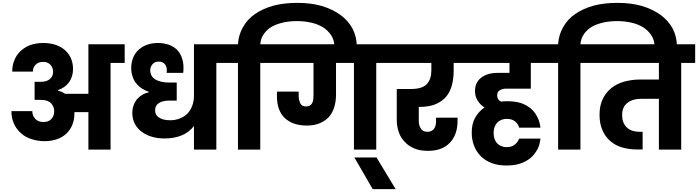

<svg xmlns="http://www.w3.org/2000/svg" viewBox="-20 -1051 4904 1349"><path d="M268.1 -476.1Q308.1 -476.1 331.1 -496.1Q353 -515.1 353 -545.9Q353 -577.1 333 -597.2Q314 -616.2 284.2 -616.2Q251.5 -616.2 231.9 -598.1Q210.9 -578.6 210.9 -547.9H65.9Q65.9 -594.2 82 -629.9Q95.7 -665.5 126 -693.8Q156.7 -721.2 193.8 -734.9Q237.3 -749 284.2 -749Q332 -749 371.1 -735.8Q410.6 -721.7 436 -699.2Q463.4 -674.8 478 -642.1Q493.2 -606.4 493.2 -566.9Q493.2 -513.2 465.8 -474.1Q436.5 -434.1 387.2 -418V-414.1Q416 -406.7 437 -392.1H601.1V-740.2H856V-608.9H756.8V0H601.1V-263.2H502.9V-253.9Q502.9 -210 487.8 -172.9Q473.6 -138.2 445.8 -111.8Q419.4 -86.9 380.9 -73.2Q339.4 -59.1 294.9 -59.1Q243.7 -59.1 199.2 -74.2Q154.3 -89.4 125 -117.2Q93.8 -145.5 77.1 -184.1Q60.1 -223.6 60.1 -270H207Q207 -238.3 228 -215.8Q248.5 -193.8 285.2 -193.8Q321.3 -193.8 340.8 -214.8Q360.8 -236.3 360.8 -270Q360.8 -301.8 338.9 -325.2Q316.4 -349.1 268.1 -349.1H223.1V-476.1Z M1135.7 -78.1Q1088.9 -78.1 1048.8 -89.8Q1011.2 -99.6 977.1 -124Q945.3 -147 927.7 -180.2Q909.7 -214.4 909.7 -258.8Q909.7 -289.1 920.9 -316.9Q930.7 -341.3 947.8 -359.9Q966.8 -378.9 985.8 -388.2Q1005.4 -398.4 1025.9 -402.8V-405.8Q1006.3 -412.1 981 -426.8Q957 -440.9 940.9 -460.9Q923.3 -479.5 913.1 -508.8Q901.9 -540 901.9 -573.2Q901.9 -611.3 916 -647Q929.7 -679.7 955.1 -702.1Q981.9 -726.1 1013.7 -736.8Q1049.3 -749 1088.9 -749Q1130.4 -749 1166 -736.8Q1201.7 -723.1 1222.7 -702.1Q1245.1 -679.7 1256.8 -647.9Q1269 -615.2 1269 -580.1V-559.1Q1268.6 -555.7 1268.1 -548.6Q1267.6 -541.5 1267.1 -539.1H1150.9Q1151.9 -543.9 1151.9 -551.8V-560.1Q1151.9 -584.5 1136.7 -602.1Q1120.6 -618.2 1094.7 -618.2Q1066.4 -618.2 1051.8 -600.1Q1035.6 -582.5 1035.6 -556.2Q1035.6 -534.7 1046.9 -516.1Q1055.7 -501.5 1075.7 -490.2Q1092.8 -481 1116.7 -476.1Q1142.1 -471.2 1162.1 -471.2H1221.7V-344.2H1168.9Q1122.6 -344.2 1096.7 -327.1Q1069.8 -310.5 1069.8 -275.9Q1069.8 -241.2 1098.6 -224.1Q1127 -206.1 1175.8 -206.1Q1212.9 -206.1 1244.6 -219.2Q1274.4 -230.5 1297.9 -253.9Q1318.8 -276.4 1331.1 -309.1Q1342.8 -340.8 1342.8 -379.9V-740.2H1594.7V-608.9H1500V0H1342.8V-166Q1311 -123.5 1259.8 -101.1Q1206.5 -78.1 1135.7 -78.1Z M1553.7 -608.9V-740.2H1651.9Q1656.2 -807.1 1687 -859.9Q1717.8 -915.5 1771 -952.1Q1826.7 -990.7 1900.9 -1011.2Q1974.6 -1030.8 2068.8 -1030.8Q2166.5 -1030.8 2241.7 -1008.8Q2316.4 -986.3 2374 -944.8Q2427.2 -905.3 2458 -848.1Q2486.8 -790.5 2486.8 -723.1V-705.1H2329.6V-720.2Q2329.6 -768.6 2307.6 -801.8Q2284.2 -837.4 2250 -858.9Q2212.4 -881.8 2166 -892.1Q2117.7 -902.8 2068.8 -902.8Q2019 -902.8 1974.6 -894Q1924.8 -882.8 1892.6 -865.2Q1858.4 -846.2 1835 -814Q1811.5 -781.2 1808.6 -740.2H1906.7V-608.9H1808.6V0H1651.9V-608.9Z M2340.8 -382.8Q2340.8 -339.4 2328.6 -298.8Q2316.9 -259.8 2292.5 -231Q2267.1 -202.6 2228.5 -186Q2189 -168.9 2135.7 -168.9Q2036.6 -168.9 1980.5 -222.2Q1925.8 -273.9 1925.8 -375V-391.1Q1925.8 -402.3 1926.8 -407.2H2078.6V-376Q2078.6 -348.6 2089.8 -325.2Q2099.6 -303.2 2131.8 -303.2Q2147.9 -303.2 2157.7 -310.1Q2167 -315.4 2173.8 -327.1Q2179.7 -340.8 2180.7 -350.1Q2182.6 -367.7 2182.6 -377V-608.9H1872.6V-740.2H2721.7V-608.9H2623.5V0H2466.8V-608.9H2340.8Z M2598.6 277.8 2469.7 55.2H2625.5L2759.8 277.8Z M3167.5 -556.2Q3167.5 -501 3155.8 -455.1Q3144 -408.7 3116.7 -374Q3087.9 -339.4 3042.5 -319.8Q2995.6 -299.8 2927.7 -299.8H2922.4V-200.2Q2922.4 -168.9 2937.5 -147Q2950.2 -125 2983.4 -125Q3011.7 -125 3028.8 -145Q3043.5 -165 3043.5 -195.8V-224.1H3194.8V-201.2Q3194.8 -105 3140.6 -47.9Q3086.9 8.8 2986.8 8.8Q2928.2 8.8 2891.6 -7.8Q2849.6 -25.4 2823.7 -54.2Q2794.9 -83 2781.7 -123Q2767.6 -164.6 2767.6 -208V-425.8H2868.7Q2947.3 -425.8 2979.5 -460.9Q3010.7 -495.1 3010.7 -556.2V-608.9H2687.5V-740.2H3252.4V-608.9H3167.5Z M3777.3 -77.1Q3772.5 -30.8 3754.4 1Q3733.9 37.1 3705.6 61Q3672.4 86.4 3632.3 99.1Q3592.3 111.8 3540.5 111.8Q3480 111.8 3438.5 96.2Q3392.6 79.6 3360.4 48.8Q3327.6 16.1 3311.5 -24.9Q3294.4 -67.4 3294.4 -120.1Q3294.4 -181.2 3318.4 -224.1Q3342.8 -267.6 3384.3 -295.9Q3353 -315.4 3335.4 -345.2Q3317.4 -373.5 3317.4 -411.1Q3317.4 -470.7 3360.4 -504.9Q3403.3 -539.1 3479.5 -539.1H3559.6V-608.9H3218.3V-740.2H3837.4V-608.9H3709.5V-428.2H3535.2Q3512.2 -428.2 3492.2 -417Q3473.1 -407.2 3473.1 -379.9Q3473.1 -350.1 3500.5 -336.9Q3521.5 -339.8 3544.4 -339.8Q3599.1 -339.8 3642.6 -326.2Q3685.1 -310.5 3712.4 -286.1Q3739.3 -262.2 3756.3 -227.1Q3772.9 -193.4 3777.3 -153.8H3627.4Q3623 -177.2 3600.6 -196.8Q3578.6 -215.8 3540.5 -215.8Q3500 -215.8 3474.1 -189.9Q3448.2 -162.6 3448.2 -117.2Q3448.2 -68.8 3474.1 -43Q3500 -17.1 3540.5 -17.1Q3576.2 -17.1 3598.1 -36.1Q3619.6 -53.7 3627.4 -77.1Z M3803.2 -608.9V-740.2H3901.4Q3905.8 -807.1 3936.5 -859.9Q3967.3 -915.5 4020.5 -952.1Q4076.2 -990.7 4150.4 -1011.2Q4224.1 -1030.8 4318.4 -1030.8Q4416 -1030.8 4491.2 -1008.8Q4565.9 -986.3 4623.5 -944.8Q4676.8 -905.3 4707.5 -848.1Q4736.3 -790.5 4736.3 -723.1V-705.1H4579.1V-720.2Q4579.1 -768.6 4557.1 -801.8Q4533.7 -837.4 4499.5 -858.9Q4461.9 -881.8 4415.5 -892.1Q4367.2 -902.8 4318.4 -902.8Q4268.6 -902.8 4224.1 -894Q4174.3 -882.8 4142.1 -865.2Q4107.9 -846.2 4084.5 -814Q4061 -781.2 4058.1 -740.2H4156.2V-608.9H4058.1V0H3901.4V-608.9Z M4766.1 -608.9V0H4609.4V-356.9H4484.4Q4424.3 -356.9 4388.2 -328.1Q4351.1 -299.8 4351.1 -242.2Q4351.1 -188.5 4382.3 -157.2Q4414.6 -125 4476.1 -125H4495.1V-1H4452.1Q4400.9 -1 4351.1 -15.1Q4304.2 -28.8 4269 -59.1Q4232.9 -89.4 4213.4 -134.8Q4192.4 -180.2 4192.4 -245.1Q4192.4 -309.1 4215.3 -356Q4239.3 -404.3 4276.4 -433.1Q4315.9 -463.9 4367.2 -478Q4422.4 -492.2 4476.1 -492.2H4609.4V-608.9H4122.1V-740.2H4864.3V-608.9Z"/></svg>

Font: PoppinsZ
Style: Bold
Weight: 700
Designer: Ninad Kale (Devanagari), Jonny Pinhorn (Latin)
Foundry: Indian Type Foundry
Version: Version 3.002;FEAKit 1.0